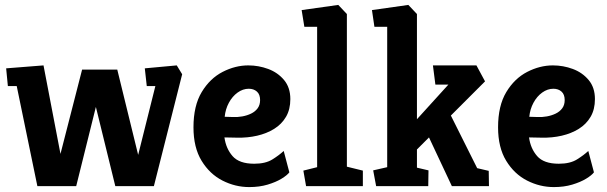

<svg xmlns="http://www.w3.org/2000/svg" viewBox="-20 -757 2470 781"><path d="M132 0 48 -407H12L5 -479L157 -491L226 -131L314 -474H457L542 -127L612 -407H577L569 -479L699 -491L721 -455L606 0H449L370 -322L290 0Z M994 4Q937 4 885 -22.5Q833 -49 800 -103Q767 -157 767 -239Q767 -327 800.5 -382.5Q834 -438 885.5 -464.5Q937 -491 990 -491Q1032 -491 1071 -476.5Q1110 -462 1135.5 -431.5Q1161 -401 1161 -354Q1161 -312 1143.5 -282Q1126 -252 1095.5 -233Q1065 -214 1026 -205Q987 -196 944 -197L893 -198Q899 -153 926 -122Q953 -91 1014 -91Q1060 -91 1088 -108.5Q1116 -126 1134 -143L1157 -56Q1148 -44 1125 -30Q1102 -16 1068.5 -6Q1035 4 994 4ZM894 -282 927 -281Q946 -280 965.5 -283.5Q985 -287 1001.5 -295Q1018 -303 1028 -316.5Q1038 -330 1038 -350Q1038 -373 1025 -384.5Q1012 -396 992 -396Q968 -396 946.5 -380.5Q925 -365 911 -339Q897 -313 894 -282Z M1225 0 1214 -63 1270 -77V-648H1218L1207 -716L1356 -737L1391 -700V-79L1456 -63V0Z M1510 0 1498 -64 1555 -77V-648H1503L1493 -716L1641 -737L1676 -700V-272L1804 -413H1751L1741 -491H1918L1953 -426L1814 -287L1921 -73L1968 -62L1969 0H1818L1725 -198L1676 -149V-75L1723 -64L1722 0Z M2233 4Q2176 4 2124 -22.5Q2072 -49 2039 -103Q2006 -157 2006 -239Q2006 -327 2039.5 -382.5Q2073 -438 2124.5 -464.5Q2176 -491 2229 -491Q2271 -491 2310 -476.5Q2349 -462 2374.5 -431.5Q2400 -401 2400 -354Q2400 -312 2382.5 -282Q2365 -252 2334.5 -233Q2304 -214 2265 -205Q2226 -196 2183 -197L2132 -198Q2138 -153 2165 -122Q2192 -91 2253 -91Q2299 -91 2327 -108.5Q2355 -126 2373 -143L2396 -56Q2387 -44 2364 -30Q2341 -16 2307.5 -6Q2274 4 2233 4ZM2133 -282 2166 -281Q2185 -280 2204.5 -283.5Q2224 -287 2240.5 -295Q2257 -303 2267 -316.5Q2277 -330 2277 -350Q2277 -373 2264 -384.5Q2251 -396 2231 -396Q2207 -396 2185.5 -380.5Q2164 -365 2150 -339Q2136 -313 2133 -282Z"/></svg>

Font: Kreon Light
Style: Regular
Weight: 300
Designer: Julia Petretta
Foundry: Julia Petretta and Eli Heuer
Version: Version 2.002